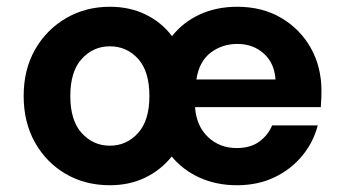

<svg xmlns="http://www.w3.org/2000/svg" viewBox="-20 -536 1016 568"><path d="M305 12Q232 12 174.5 -21.5Q117 -55 83.5 -114.5Q50 -174 50 -252Q50 -330 83.5 -389Q117 -448 175 -482Q233 -516 305 -516Q364 -516 411 -493Q458 -470 489 -429Q521 -470 570.5 -493Q620 -516 682 -516Q756 -516 812 -483Q868 -450 899.5 -394Q931 -338 931 -267Q931 -246 929 -219H557Q561 -163 595.5 -130.5Q630 -98 680 -98Q721 -98 747 -117Q773 -136 785 -165H920Q907 -115 874 -75Q841 -35 792 -11.5Q743 12 681 12Q620 12 570.5 -10.5Q521 -33 488 -73Q456 -33 409.5 -10.5Q363 12 305 12ZM561 -301H795Q792 -349 760.5 -377.5Q729 -406 682 -406Q637 -406 603 -380Q569 -354 561 -301ZM305 -105Q354 -105 388 -142Q422 -179 422 -252Q422 -325 388.5 -362Q355 -399 305 -399Q256 -399 222 -362Q188 -325 188 -252Q188 -179 222 -142Q256 -105 305 -105Z"/></svg>

Font: DM Sans
Style: Bold
Weight: 700
Designer: Colophon Foundry, Jonny Pinhorn
Foundry: Colophon Foundry
Version: Version 4.004; ttfautohint (v1.8.4.7-5d5b)